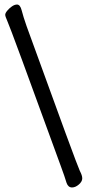

<svg xmlns="http://www.w3.org/2000/svg" viewBox="-20 -777 390 845"><path d="M297 48Q280 48 273 28Q265 1 248 -45Q25 -658 12 -685Q3 -705 3 -712Q3 -719 11.5 -729.5Q20 -740 32 -748.5Q44 -757 55 -757Q69 -757 75.5 -731Q82 -705 97 -662Q321 -44 331.5 -24.5Q342 -5 342 8Q342 22 327 35Q312 48 297 48Z"/></svg>

Font: ToneOZ-Pinyin-WenKai-Medium
Style: Medium
Weight: 700
Designer: Fontworks Inc.
Foundry: ToneOZ
Version: Version 0.240331